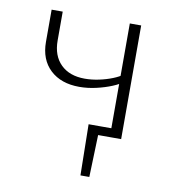

<svg xmlns="http://www.w3.org/2000/svg" viewBox="-68 -470 610 682"><g transform="rotate(10 236.5 -129.0)"><path d="M267 152 264 -32H305L299 152ZM282 0 264 -32H364V0ZM208 -157Q142 -157 103 -193.5Q64 -230 64 -294V-410H104V-306Q104 -251 135.5 -220Q167 -189 222 -189Q247 -189 273 -194.5Q299 -200 321.5 -209Q344 -218 355 -227L365 -204Q350 -192 324.5 -181.5Q299 -171 268.5 -164Q238 -157 208 -157ZM346 0V-410H387V0Z"/></g></svg>

Font: Ysabeau Infant ExtraLight
Style: Regular
Weight: 250
Designer: Christian Thalmann (Catharsis Fonts)
Version: Version 2.001;gftools[0.9.30]; featfreeze: ss01,ss02,lnum